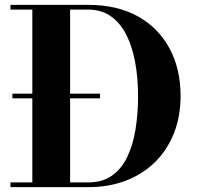

<svg xmlns="http://www.w3.org/2000/svg" viewBox="-20 -770 810 790"><path d="M31 -365.5V-384.5H391.5V-365.5ZM343 -750Q462 -750 547 -702.8Q632 -655.5 677.5 -571Q723 -486.5 723 -375Q723 -291.5 696 -222.8Q669 -154 618.8 -104Q568.5 -54 498.5 -27Q428.5 0 343 0H23V-19.5H113V-730.5H23V-750ZM268.5 -19.5H343Q401 -19.5 440.2 -47Q479.5 -74.5 503.2 -123.5Q527 -172.5 537.5 -237Q548 -301.5 548 -375Q548 -449 536.2 -513.5Q524.5 -578 499.8 -626.8Q475 -675.5 436.2 -703Q397.5 -730.5 343 -730.5H268.5Z"/></svg>

Font: Bodoni Moda SC 11pt
Style: Bold
Weight: 700
Version: Version 2.005